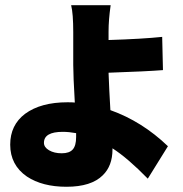

<svg xmlns="http://www.w3.org/2000/svg" viewBox="-20 -649 698 734"><path d="M234 65Q142 65 83 26Q19 -18 19 -96Q19 -171 76 -214Q136 -258 238 -258Q257 -258 266 -257Q260 -359 260 -401V-526Q260 -597 252 -629H403Q395 -573 395 -528V-496Q524 -500 600 -508L603 -381Q542 -376 395 -371Q396 -351 398 -301Q401 -253 402 -228Q523 -185 622 -90L545 34Q469 -44 410 -82V-78Q410 -15 373 21Q329 65 234 65ZM216 -63Q245 -63 258 -77.5Q271 -92 271 -125V-140Q243 -145 220 -145Q148 -145 148 -103Q148 -86 167.5 -74.5Q187 -63 216 -63Z"/></svg>

Font: GenSekiGothic TW H
Style: Regular
Weight: 900
Version: Version 1.501;PS 1;hotconv 16.6.51;makeotf.lib2.5.65220